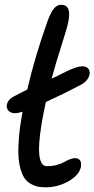

<svg xmlns="http://www.w3.org/2000/svg" viewBox="-20 -780 399 811"><path d="M172.9 11.2Q153.8 11.2 138.9 8.1Q124 4.9 108.9 -3.9Q93.8 -12.7 83.7 -27.3Q73.7 -42 66.7 -66.4Q59.6 -90.8 57.9 -123.8Q56.2 -156.7 60.3 -203.4Q64.5 -250 75.2 -308.1Q55.2 -301.8 43 -301.8Q24.4 -301.8 14.6 -313.7Q4.9 -325.7 10.3 -342.8Q15.6 -359.9 37.1 -372.1Q57.6 -383.3 95.2 -401.9Q126 -536.6 181.2 -691.9Q195.3 -729.5 208.3 -744.6Q221.2 -759.8 238.8 -759.8Q283.7 -759.8 268.1 -686Q262.7 -659.2 238.8 -585Q214.8 -510.7 198.2 -448.2Q219.2 -457 257.8 -477.1Q305.2 -500 327.1 -500Q348.1 -500 355.7 -485.8Q363.3 -471.7 353.8 -452.6Q344.2 -433.6 321.8 -421.9Q244.6 -381.3 173.8 -349.1Q172.9 -345.7 169.9 -330.8Q167 -315.9 165 -307.1Q154.3 -253.9 149.4 -213.6Q144.5 -173.3 144.8 -147.7Q145 -122.1 149.7 -106.2Q154.3 -90.3 161.4 -84.2Q168.5 -78.1 179.2 -78.1Q201.7 -78.1 220.5 -83.5Q239.3 -88.9 249.8 -95Q260.3 -101.1 272.9 -106.4Q285.6 -111.8 296.9 -111.8Q312 -111.8 318.4 -102.1Q324.7 -92.3 321.8 -75.2Q314.5 -40 269.3 -14.4Q224.1 11.2 172.9 11.2Z"/></svg>

Font: Shantell Sans Irregular
Style: Italic
Weight: 400
Italic angle: -11.31°
Designer: Stephen Nixon, Anya Danilova, Shantell Martin
Foundry: Arrow Type
Version: Version 1.006;[9816181b4]